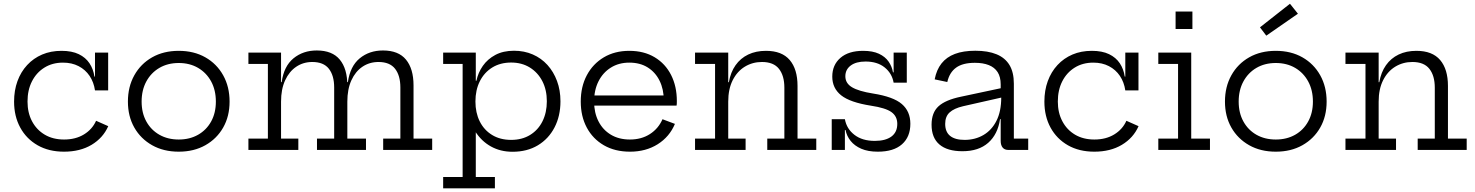

<svg xmlns="http://www.w3.org/2000/svg" viewBox="-20 -820 8064 1050"><path d="M330 9.5Q247 9.5 185.8 -25.5Q124.5 -60.5 90.8 -122.2Q57 -184 57 -264.5Q57 -325.5 75.5 -376.2Q94 -427 128.5 -464.2Q163 -501.5 210.5 -521.8Q258 -542 316.5 -542Q373 -542 410.8 -523.8Q448.5 -505.5 469.5 -473.8Q490.5 -442 496.5 -401H514L499.5 -325.5Q493 -370.5 470 -404.8Q447 -439 410 -458.2Q373 -477.5 324.5 -477.5Q266.5 -477.5 222.8 -450.2Q179 -423 154.8 -375.2Q130.5 -327.5 130.5 -264.5Q130.5 -203.5 155.2 -156.8Q180 -110 224.8 -83.5Q269.5 -57 330.5 -57Q393.5 -57 439 -84.8Q484.5 -112.5 505.5 -159.5L572 -130Q543.5 -65.5 480.8 -28Q418 9.5 330 9.5ZM499.5 -325.5V-532.5H571.5V-325.5Z M957.5 9.5Q874.5 9.5 812 -25.8Q749.5 -61 714.5 -122.5Q679.5 -184 679.5 -264.5Q679.5 -345.5 714.5 -408.2Q749.5 -471 812 -506.5Q874.5 -542 957.5 -542Q1040.5 -542 1103 -506.5Q1165.5 -471 1200.5 -408.2Q1235.5 -345.5 1235.5 -264.5Q1235.5 -184 1200.5 -122.5Q1165.5 -61 1103 -25.8Q1040.5 9.5 957.5 9.5ZM957.5 -57Q1017.5 -57 1063.2 -83Q1109 -109 1134.8 -155.8Q1160.5 -202.5 1160.5 -264.5Q1160.5 -327 1134.8 -374.5Q1109 -422 1063.2 -448.8Q1017.5 -475.5 957.5 -475.5Q897.5 -475.5 851.8 -448.8Q806 -422 780.2 -374.5Q754.5 -327 754.5 -264.5Q754.5 -202.5 780.2 -155.8Q806 -109 851.8 -83Q897.5 -57 957.5 -57Z M2075.5 0V-62H2169.5V-341.5Q2169.5 -407 2140.5 -444Q2111.5 -481 2050 -481Q2000.5 -481 1962 -455Q1923.5 -429 1901.5 -380.5Q1879.5 -332 1879.5 -264L1862 -371H1882.5Q1895 -458 1947.2 -501Q1999.5 -544 2074.5 -544Q2159 -544 2200.2 -494Q2241.5 -444 2241.5 -353V-62H2343.5V0ZM1338.5 0V-62H1445V-470.5H1338.5V-532.5H1517V-62H1611.5V0ZM1713.5 0V-62H1807.5V-341.5Q1807.5 -407 1778.5 -444Q1749.5 -481 1688 -481Q1638.5 -481 1600 -455Q1561.5 -429 1539.2 -380.5Q1517 -332 1517 -264L1500 -371H1520.5Q1532.5 -458 1585 -501Q1637.5 -544 1712.5 -544Q1797 -544 1838.2 -494Q1879.5 -444 1879.5 -353V-62H1981.5V0Z M2403.5 210V148H2510V-470.5H2403.5V-532.5H2582V-342L2580 -285V-253.5L2582 -208.5V148H2686.5V210ZM2783 10Q2717 10 2664.8 -19Q2612.5 -48 2578.5 -101.8Q2544.5 -155.5 2533.5 -230.5L2580 -265Q2580 -203.5 2603.5 -156.2Q2627 -109 2671 -82Q2715 -55 2775.5 -55Q2835 -55 2879 -82Q2923 -109 2946.8 -156.8Q2970.5 -204.5 2970.5 -266Q2970.5 -328.5 2946 -376Q2921.5 -423.5 2877.5 -450.8Q2833.5 -478 2775.5 -478Q2716 -478 2672 -450.8Q2628 -423.5 2604 -375.5Q2580 -327.5 2580 -265L2568.5 -378.5H2585.5Q2594.5 -422.5 2620.5 -459.8Q2646.5 -497 2689.2 -519.8Q2732 -542.5 2791 -542.5Q2847 -542.5 2893.5 -522.2Q2940 -502 2973.8 -464.8Q3007.5 -427.5 3026.2 -377Q3045 -326.5 3045 -266Q3045 -185.5 3012.5 -123Q2980 -60.5 2921.2 -25.2Q2862.5 10 2783 10Z M3425.5 9.5Q3343 9.5 3282.5 -25.5Q3222 -60.5 3189 -122.2Q3156 -184 3156 -264.5Q3156 -346 3189.2 -408.5Q3222.5 -471 3282.2 -506.5Q3342 -542 3421.5 -542Q3501.5 -542 3560 -507Q3618.5 -472 3650 -410Q3681.5 -348 3681.5 -267Q3681.5 -257.5 3681.2 -252Q3681 -246.5 3680 -242.5H3609Q3609.5 -248.5 3609.8 -255.8Q3610 -263 3610 -272.5Q3610 -332 3587.2 -378.2Q3564.5 -424.5 3522.5 -451Q3480.5 -477.5 3421.5 -477.5Q3364 -477.5 3320.5 -450.2Q3277 -423 3253 -375.2Q3229 -327.5 3229 -264.5Q3229 -203.5 3252.8 -156.8Q3276.5 -110 3320.5 -83.5Q3364.5 -57 3425 -57Q3488 -57 3534.2 -86.8Q3580.5 -116.5 3603 -168L3671 -142.5Q3641.5 -72 3576.8 -31.2Q3512 9.5 3425.5 9.5ZM3201.5 -242.5V-298H3658.5L3679.5 -242.5Z M3962.5 -62H4057.5V0H3781V-62H3890.5V-470.5H3781V-532.5H3962.5ZM4269.5 -62V-340.5Q4269.5 -406 4240 -443.5Q4210.5 -481 4147 -481Q4095.5 -481 4053.5 -455.5Q4011.5 -430 3987 -381.5Q3962.5 -333 3962.5 -264L3946 -370.5H3966Q3975.5 -425 4002.5 -463.2Q4029.5 -501.5 4071.8 -521.8Q4114 -542 4169 -542Q4256 -542 4298.8 -491.8Q4341.5 -441.5 4341.5 -350V-62H4444V0H4176V-62Z M4780.5 9.5Q4727 9.5 4690.2 -6.5Q4653.5 -22.5 4632 -49.2Q4610.5 -76 4604 -109H4586L4600.5 -168Q4610 -115.5 4652.8 -82.5Q4695.5 -49.5 4764 -49.5Q4822.5 -49.5 4854.8 -73.2Q4887 -97 4887 -142.5Q4887 -184 4855 -207Q4823 -230 4743 -242Q4628.5 -260 4580 -298.8Q4531.5 -337.5 4531.5 -401Q4531.5 -465 4576 -503.5Q4620.5 -542 4700 -542Q4752.5 -542 4786.8 -526Q4821 -510 4839.5 -483.2Q4858 -456.5 4863.5 -424.5H4881.5L4867 -368Q4858 -419 4818 -451.2Q4778 -483.5 4713.5 -483.5Q4661.5 -483.5 4632.2 -461.5Q4603 -439.5 4603 -403Q4603 -364.5 4639.5 -342.8Q4676 -321 4754.5 -308.5Q4865.5 -291 4912 -251Q4958.5 -211 4958.5 -143Q4958.5 -71.5 4912.8 -31Q4867 9.5 4780.5 9.5ZM4528.5 0V-168H4600.5V0ZM4867 -368V-532.5H4939V-368Z M5494.5 0Q5474 0 5463.2 -13Q5452.5 -26 5452.5 -49.5V-209.5L5459 -226L5455.5 -286.5L5452.5 -318V-358.5Q5452.5 -399.5 5435.8 -425.5Q5419 -451.5 5387.5 -464Q5356 -476.5 5311.5 -476.5Q5245 -476.5 5208.8 -450.2Q5172.5 -424 5160.5 -371.5L5091.5 -386Q5101.5 -438.5 5129 -473.2Q5156.5 -508 5202.2 -525.2Q5248 -542.5 5314 -542.5Q5383 -542.5 5429.8 -523.2Q5476.5 -504 5500.5 -464.5Q5524.5 -425 5524.5 -362.5V-62H5603V0ZM5243.5 7Q5160.5 7 5117.5 -29.8Q5074.5 -66.5 5074.5 -138Q5074.5 -204 5112.5 -238.8Q5150.5 -273.5 5234.5 -291L5474 -342V-290.5L5246.5 -239Q5197.5 -227.5 5173.2 -205.2Q5149 -183 5149 -142.5Q5149 -98.5 5176 -76.8Q5203 -55 5255 -55Q5312.5 -55 5358 -81.5Q5403.5 -108 5429.5 -159.5Q5455.5 -211 5455.5 -286.5L5474.5 -168.5H5449Q5436.5 -85 5384.2 -39Q5332 7 5243.5 7Z M5964.5 9.5Q5881.5 9.5 5820.2 -25.5Q5759 -60.5 5725.2 -122.2Q5691.5 -184 5691.5 -264.5Q5691.5 -325.5 5710 -376.2Q5728.5 -427 5763 -464.2Q5797.5 -501.5 5845 -521.8Q5892.5 -542 5951 -542Q6007.5 -542 6045.2 -523.8Q6083 -505.5 6104 -473.8Q6125 -442 6131 -401H6148.5L6134 -325.5Q6127.5 -370.5 6104.5 -404.8Q6081.5 -439 6044.5 -458.2Q6007.5 -477.5 5959 -477.5Q5901 -477.5 5857.2 -450.2Q5813.5 -423 5789.2 -375.2Q5765 -327.5 5765 -264.5Q5765 -203.5 5789.8 -156.8Q5814.5 -110 5859.2 -83.5Q5904 -57 5965 -57Q6028 -57 6073.5 -84.8Q6119 -112.5 6140 -159.5L6206.5 -130Q6178 -65.5 6115.2 -28Q6052.5 9.5 5964.5 9.5ZM6134 -325.5V-532.5H6206V-325.5Z M6494.5 -62H6597V0H6314.5V-62H6422.5V-470.5H6314.5V-532.5H6494.5ZM6409 -757H6501V-661.5H6409Z M6957 9.5Q6874 9.5 6811.5 -25.8Q6749 -61 6714 -122.5Q6679 -184 6679 -264.5Q6679 -345.5 6714 -408.2Q6749 -471 6811.5 -506.5Q6874 -542 6957 -542Q7040 -542 7102.5 -506.5Q7165 -471 7200 -408.2Q7235 -345.5 7235 -264.5Q7235 -184 7200 -122.5Q7165 -61 7102.5 -25.8Q7040 9.5 6957 9.5ZM6957 -57Q7017 -57 7062.8 -83Q7108.5 -109 7134.2 -155.8Q7160 -202.5 7160 -264.5Q7160 -327 7134.2 -374.5Q7108.5 -422 7062.8 -448.8Q7017 -475.5 6957 -475.5Q6897 -475.5 6851.2 -448.8Q6805.5 -422 6779.8 -374.5Q6754 -327 6754 -264.5Q6754 -202.5 6779.8 -155.8Q6805.5 -109 6851.2 -83Q6897 -57 6957 -57ZM7034.5 -799.5 7078 -745 6905 -625 6870.5 -670.5Z M7519.5 -62H7614.5V0H7338V-62H7447.5V-470.5H7338V-532.5H7519.5ZM7826.5 -62V-340.5Q7826.5 -406 7797 -443.5Q7767.5 -481 7704 -481Q7652.5 -481 7610.5 -455.5Q7568.5 -430 7544 -381.5Q7519.5 -333 7519.5 -264L7503 -370.5H7523Q7532.5 -425 7559.5 -463.2Q7586.5 -501.5 7628.8 -521.8Q7671 -542 7726 -542Q7813 -542 7855.8 -491.8Q7898.5 -441.5 7898.5 -350V-62H8001V0H7733V-62Z"/></svg>

Font: Hepta Slab
Style: Regular
Weight: 400
Designer: Michael LaGattuta
Foundry: Michael LaGattuta
Version: Version 1.100